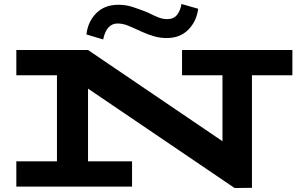

<svg xmlns="http://www.w3.org/2000/svg" viewBox="-20 -937 1490 964"><path d="M1448 -559H1245V6L1158 7L422 -492V-127H643V0H62V-127H266V-559H62V-686H422L1097 -228V-559H894V-686H1448ZM689 -779Q644 -800 619.5 -809.5Q595 -819 570 -819Q542 -819 524 -798.5Q506 -778 498 -739L414 -764Q421 -828 463 -870.5Q505 -913 574 -913Q610 -913 641 -903.5Q672 -894 718 -876Q756 -857 777 -849Q798 -841 819 -841Q852 -841 869 -862.5Q886 -884 891 -917L975 -893Q967 -830 925.5 -788Q884 -746 817 -746Q785 -746 754.5 -754.5Q724 -763 689 -779Z"/></svg>

Font: BioRhyme Expanded ExtraBold
Style: Regular
Weight: 800
Width: 7
Designer: Aoife Mooney
Foundry: Aoife Mooney Type
Version: Version 1.001